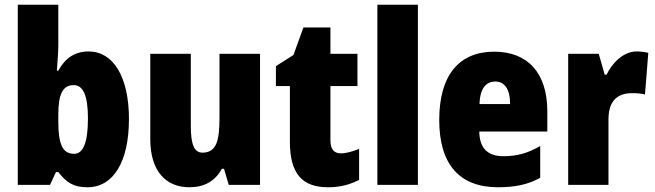

<svg xmlns="http://www.w3.org/2000/svg" viewBox="-20 -780 2764 810"><path d="M226 -588V-760H55V0H191L216 -54H226C261 -9 291 10 349 10C458 10 524 -97 524 -278C524 -457 457 -563 354 -563C296 -563 255 -535 226 -482H220C223 -526 226 -562 226 -588ZM291 -421C332 -421 351 -374 351 -280C351 -180 331 -131 293 -131C244 -131 226 -172 226 -267V-297C226 -383 245 -421 291 -421Z M1077 -553H906V-289C906 -194 897 -136 834 -136C798 -136 785 -174 785 -248V-553H614V-193C614 -60 678 10 779 10C841 10 887 -15 916 -68H925L945 0H1077Z M1418 -133C1389 -133 1374 -151 1374 -187V-417H1488V-553H1374V-664H1260L1218 -548L1144 -501V-417H1203V-182C1203 -46 1256 10 1364 10C1418 10 1457 -2 1495 -21V-152C1467 -141 1442 -133 1418 -133Z M1743 0V-760H1572V0Z M2065 -562C1917 -562 1833 -463 1833 -274C1833 -86 1919 10 2081 10C2154 10 2209 -2 2259 -30V-164C2205 -133 2161 -121 2104 -121C2036 -121 2003 -156 2002 -225H2289V-310C2289 -474 2205 -562 2065 -562ZM2070 -436C2108 -436 2132 -405 2132 -341H2003C2005 -410 2032 -436 2070 -436Z M2666 -563C2609 -563 2562 -513 2539 -465H2531L2506 -553H2377V0H2547V-276C2547 -357 2587 -387 2647 -387C2672 -387 2688 -385 2701 -381L2715 -557C2698 -561 2682 -563 2666 -563Z"/></svg>

Font: Noto Sans Armenian Condensed Black
Style: Regular
Weight: 900
Width: 3
Designer: Monotype Design Team
Foundry: Monotype Imaging Inc.
Version: Version 2.008